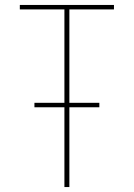

<svg xmlns="http://www.w3.org/2000/svg" viewBox="-20 -755 540 775"><path d="M240 0V-322H119V-340H240V-717H60V-735H440V-717H260V-340H381V-322H260V0Z"/></svg>

Font: Iosevka SS04 Thin
Style: Regular
Weight: 100
Monospace: yes
Designer: Belleve Invis
Foundry: Belleve Invis
Version: Version 19.0.0; ttfautohint (v1.8.4)